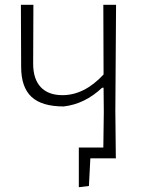

<svg xmlns="http://www.w3.org/2000/svg" viewBox="-20 -659 621 799"><path d="M245 -216Q154 -216 111 -256Q68 -296 68 -381L67 -639H119L118 -394Q118 -330 149.5 -296.5Q181 -263 240 -263Q331 -263 411 -349L410 -639H463L460 -197L462 -3L463 0H356L350 115L308 120V-45H410L412 -194L411 -294H405Q333 -226 245 -216Z"/></svg>

Font: Alegreya Sans Light
Style: Regular
Weight: 300
Designer: Juan Pablo del Peral
Foundry: Huerta Tipografica
Version: Version 2.007